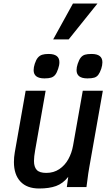

<svg xmlns="http://www.w3.org/2000/svg" viewBox="-20 -1068 640 1096"><path d="M59.5 -143Q59.5 -170.5 64.5 -199L126.5 -550H240.5L180.5 -209.5Q174 -173 174 -149Q174 -115 189.8 -98Q205.5 -81 244.5 -81Q286.5 -81 318.5 -102.5Q350.5 -124 370 -159.2Q389.5 -194.5 397 -236.5L452.5 -550H567L490 -115Q483 -76 479 -41Q476 -15 473.5 0H361.5L369.5 -58.5Q339.5 -20.5 300.2 -6.2Q261 8 203.5 8Q133.5 8 96.5 -31.8Q59.5 -71.5 59.5 -143ZM172 -667.5Q172 -684 178.5 -704Q186 -727 196.2 -739Q206.5 -751 220.8 -755.5Q235 -760 257.5 -760Q319 -760 319 -713Q319 -695 312 -675.5Q304.5 -652.5 295.2 -641Q286 -629.5 272 -625Q258 -620.5 234 -620.5Q172 -620.5 172 -667.5ZM417 -668Q417 -684 423.5 -703.5Q431.5 -727.5 441.2 -739.5Q451 -751.5 465 -755.8Q479 -760 503 -760Q564.5 -760 564.5 -712.5Q564.5 -695.5 558 -675.5Q550 -652.5 541 -640.8Q532 -629 518 -624.8Q504 -620.5 479 -620.5Q417 -620.5 417 -668ZM283.5 -843 396.5 -1048H536.5L372 -843Z"/></svg>

Font: JuliaMono SemiBold
Style: Italic
Weight: 600
Italic angle: -9°
Monospace: yes
Designer: cormullion
Foundry: corm
Version: Version 0.056; ttfautohint (v1.8.4)